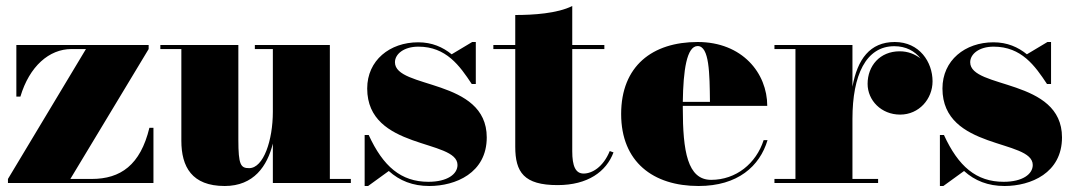

<svg xmlns="http://www.w3.org/2000/svg" viewBox="-20 -610 3580 640"><path d="M218 -446.5H266.5L6.5 -13.5V0H491.5V-184H478C448 -60 382 -13.5 285.5 -13.5H214.5L475.5 -446.5V-460H34.5V-288H48C78 -389 144 -446.5 218 -446.5Z M774.5 -460H514.5V-446.5H584.5V-141C584.5 -54 619.5 10 729 10C826 10 871 -56.5 889.5 -131.5V0H1149.5V-13.5H1079.5V-460H829.5V-446.5H889.5V-237.5C889.5 -142.5 858.5 -49.5 810.5 -49.5C782.5 -49.5 774.5 -60 774.5 -144Z M1207 10 1276 -40C1312 -7.5 1356 10 1411 10C1498 10 1602.5 -33 1602.5 -152C1602.5 -350 1296.5 -312.5 1296.5 -402.5C1296.5 -430 1326.5 -454.5 1374.5 -454.5C1467.5 -454.5 1512.5 -390.5 1552.5 -330H1566V-470H1554L1485.5 -429C1456 -453 1420 -469 1374 -469C1279.5 -469 1204 -409 1204 -315C1204 -109 1505 -147 1505 -60C1505 -29.5 1471 -4 1408 -4C1316.5 -4 1257 -55.5 1209 -160H1195.5V10Z M2025 -102 2012.5 -106.5C1990.5 -52.5 1953 -31.5 1925.5 -31.5C1898.5 -31.5 1887.5 -56 1887.5 -106V-446.5H1994.5V-460H1887.5V-590C1837.5 -565 1757.5 -560 1697.5 -560V-460H1624.5V-446.5H1697.5V-121C1697.5 -36 1726.5 7 1838.5 7C1939.5 7 2001 -38 2025 -102Z M2538.5 -143H2525.5C2500.5 -65 2433.5 -10.5 2350.5 -10.5C2271.5 -10.5 2256 -106 2256 -250C2256 -252.5 2256 -255 2256 -257H2537.5C2537.5 -366 2454.5 -470 2305.5 -470C2154.5 -470 2050.5 -390 2050.5 -230C2050.5 -70 2157.5 10 2308.5 10C2439.5 10 2512.5 -56 2538.5 -143ZM2305.5 -456.5C2344.5 -456.5 2345.5 -365.5 2346.5 -270.5H2256C2257.5 -375 2269 -456.5 2305.5 -456.5Z M2561.5 -13.5V0H2907V-13.5H2821.5V-214C2821.5 -359.5 2866.5 -456 2961 -456C3000 -456 3029.5 -439.5 3048.5 -415C3030 -429.5 3006.5 -439 2979 -439C2912.5 -439 2872 -390 2872 -330.5C2872 -275.5 2917.5 -228 2980.5 -228C3043.5 -228 3088.5 -280 3088.5 -339C3088.5 -403 3045 -470 2962.5 -470C2879.5 -470 2838 -412 2821.5 -321V-460H2561.5V-446.5H2631.5V-13.5Z M3124.5 10 3193.5 -40C3229.5 -7.5 3273.5 10 3328.5 10C3415.5 10 3520 -33 3520 -152C3520 -350 3214 -312.5 3214 -402.5C3214 -430 3244 -454.5 3292 -454.5C3385 -454.5 3430 -390.5 3470 -330H3483.5V-470H3471.5L3403 -429C3373.5 -453 3337.5 -469 3291.5 -469C3197 -469 3121.5 -409 3121.5 -315C3121.5 -109 3422.5 -147 3422.5 -60C3422.5 -29.5 3388.5 -4 3325.5 -4C3234 -4 3174.5 -55.5 3126.5 -160H3113V10Z"/></svg>

Font: Bodoni* 16pt Fatface
Style: Regular
Weight: 900
Version: Version 2.3